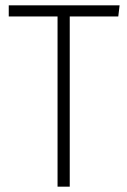

<svg xmlns="http://www.w3.org/2000/svg" viewBox="-20 -704 480 724"><path d="M431 -684 426 -642H243V0H197V-642H13V-684Z"/></svg>

Font: Fira Sans Condensed ExtraLight
Style: Regular
Weight: 275
Width: 3
Designer: Carrois Corporate & Edenspiekermann AG
Foundry: Carrois Corporate GbR & Edenspiekermann AG
Version: Version 4.203